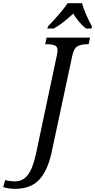

<svg xmlns="http://www.w3.org/2000/svg" viewBox="-167 -951 600 1211"><path d="M-71 240Q-96 240 -113 237Q-130 234 -147 229L-134 184Q-122 189 -105 191Q-88 193 -74 193Q-42 193 -17 177Q8 161 27.5 121Q47 81 62 9L192 -604Q196 -621 196 -633Q196 -658 177.5 -665Q159 -672 130 -672H118L127 -714H401L392 -672H380Q348 -672 323.5 -660Q299 -648 289 -600L159 8Q133 128 79 184Q25 240 -71 240ZM135 -784Q153 -803 177 -829Q201 -855 223 -882Q245 -909 260 -931H351Q359 -897 378 -855Q397 -813 413 -784L410 -771H376Q353 -788 331.5 -814Q310 -840 295 -865Q267 -839 235 -813.5Q203 -788 172 -771H132Z"/></svg>

Font: Noto Serif SemiCondensed
Style: Italic
Weight: 400
Width: 4
Italic angle: -12°
Designer: Monotype Design Team
Foundry: Monotype Imaging Inc.
Version: Version 2.013